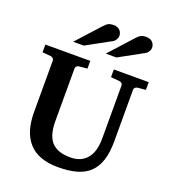

<svg xmlns="http://www.w3.org/2000/svg" viewBox="-165 -1051 1060 1189"><g transform="rotate(20 364.5 -456.5)"><path d="M649.9 -615.2Q641.6 -614.3 634.8 -608.4Q627.9 -602.5 627.9 -592.8V-253.9Q627.9 -180.2 611.3 -128.7Q594.7 -77.1 561 -44.9Q527.3 -12.7 475.8 1.7Q424.3 16.1 354 16.1Q225.1 16.1 162.1 -53Q99.1 -122.1 99.1 -253.9V-592.8Q99.1 -602.5 92 -608.4Q85 -614.3 76.2 -615.2L22 -620.1V-670.9H317.9V-620.1L264.2 -615.2Q255.9 -614.3 249 -608.4Q242.2 -602.5 242.2 -592.8V-246.1Q242.2 -152.3 281.7 -109.6Q321.3 -66.9 403.8 -66.9Q443.4 -66.9 471.2 -79.8Q499 -92.8 517.1 -116.2Q535.2 -139.6 543.5 -172.6Q551.8 -205.6 551.8 -246.1V-592.8Q551.8 -602.5 545.4 -608.4Q539.1 -614.3 529.8 -615.2L473.1 -620.1V-670.9H703.1V-620.1ZM434.6 -876.5Q434.6 -871.6 432.6 -865.5Q430.7 -859.4 427.2 -853.5Q423.8 -847.7 419.2 -842.5Q414.6 -837.4 408.7 -834.5L247.6 -746.1H177.7L314.9 -897.5Q323.2 -906.7 330.3 -912.8Q337.4 -918.9 344.5 -922.6Q351.6 -926.3 359.6 -927.7Q367.7 -929.2 377.9 -929.2Q394 -929.2 404.8 -924.3Q415.5 -919.4 422.1 -911.9Q428.7 -904.3 431.6 -894.8Q434.6 -885.3 434.6 -876.5ZM649.9 -876.5Q649.9 -871.6 647.9 -865.5Q646 -859.4 642.3 -853.5Q638.7 -847.7 634 -842.5Q629.4 -837.4 623.5 -834.5L462.9 -746.1H392.6L529.8 -897.5Q538.1 -906.7 545.2 -912.8Q552.2 -918.9 559.6 -922.6Q566.9 -926.3 574.7 -927.7Q582.5 -929.2 592.8 -929.2Q608.9 -929.2 619.9 -924.3Q630.9 -919.4 637.5 -911.9Q644 -904.3 647 -894.8Q649.9 -885.3 649.9 -876.5Z"/></g></svg>

Font: Charis SIL Phon
Style: Bold
Weight: 700
Foundry: SIL International
Version: Version 5.000